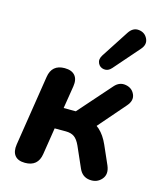

<svg xmlns="http://www.w3.org/2000/svg" viewBox="-116 -863 805 956"><g transform="rotate(15 286.0 -385.0)"><path d="M40.5 -69.6 97.3 -432.7Q107.5 -498.4 173.5 -498.4Q209.8 -498.4 226.9 -478.5Q243.9 -458.5 238.1 -422L219.3 -305.1H282L430.5 -473.4Q455.2 -501.8 488.7 -495.9Q522.2 -490 535 -460.5Q547.9 -431.1 521 -400.2L383.4 -241.5L349.4 -281Q386 -276.8 414.1 -251.2Q442.2 -225.6 461.7 -181.3L503.7 -85.9Q521.7 -43.9 498.1 -16.7Q474.6 10.6 436.2 6.6Q397.7 2.6 380.9 -35.7L333.8 -142.6Q320.2 -172.5 303.4 -184.1Q286.7 -195.7 259.8 -195.7H202.3L180.5 -57.4Q170.3 8.4 103.5 8.4Q67.2 8.4 51 -11.9Q34.7 -32.3 40.5 -69.6ZM337.5 -607.6 429.2 -748.8Q449.9 -780.9 481.3 -777.2Q512.8 -773.5 526 -745.7Q539.3 -717.9 515.6 -690.7L401.7 -560.2Q384.7 -540.6 362.9 -543.5Q341.1 -546.4 332.1 -565.8Q323.1 -585.1 337.5 -607.6Z"/></g></svg>

Font: SN Pro Thin
Style: Italic
Weight: 200
Italic angle: -9°
Designer: Tobias Whetton
Foundry: Supernotes
Version: Version 1.003;Glyphs 3.3 (3324)